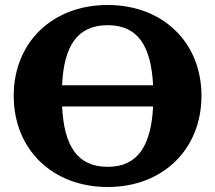

<svg xmlns="http://www.w3.org/2000/svg" viewBox="-20 -735 863 770"><path d="M412 -66C289 -66 237 -151 229 -308H594C586 -151 533 -66 412 -66ZM35 -351C35 -136 190 15 412 15C633 15 788 -136 788 -351C788 -565 633 -715 412 -715C190 -715 35 -565 35 -351ZM229 -393C236 -549 289 -634 412 -634C534 -634 586 -549 594 -393Z"/></svg>

Font: LT Superior Serif ExtraBold
Style: Regular
Weight: 800
Designer: Daniel Lyons
Foundry: LyonsType
Version: Version 2.120;FEAKit 1.0